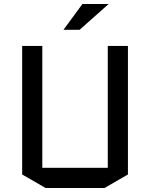

<svg xmlns="http://www.w3.org/2000/svg" viewBox="-20 -928 745 953"><path d="M515 -700H615V-62L499 5H206L90 -62V-700H190V-95H515ZM295 -780 389 -908H519L375 -780Z"/></svg>

Font: Quantico
Style: Regular
Weight: 400
Designer: Matt Desmond
Foundry: MADtype
Version: Version 2.002